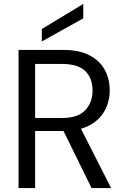

<svg xmlns="http://www.w3.org/2000/svg" viewBox="-20 -953 633 973"><path d="M74 0V-700H300Q382 -700 434 -672.5Q486 -645 511 -599Q536 -553 536 -495Q536 -439 510.5 -392Q485 -345 432 -317Q379 -289 296 -289H158V0ZM444 0 290 -313H384L543 0ZM158 -355H294Q374 -355 411.5 -394Q449 -433 449 -494Q449 -556 412.5 -592.5Q376 -629 293 -629H158ZM192 -743V-806L402 -933V-860Z"/></svg>

Font: DM Sans 24pt
Style: Regular
Weight: 400
Designer: Colophon Foundry, Jonny Pinhorn
Foundry: Colophon Foundry
Version: Version 4.004;gftools[0.9.30]